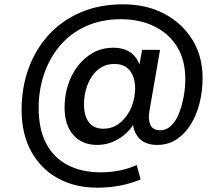

<svg xmlns="http://www.w3.org/2000/svg" viewBox="-20 -665 1037 889"><path d="M430 204Q327 204 248 160.5Q169 117 124.5 36Q80 -45 80 -156Q80 -259 112 -347.5Q144 -436 205 -503Q266 -570 353 -607.5Q440 -645 550 -645Q658 -645 740.5 -601.5Q823 -558 870.5 -481.5Q918 -405 918 -304Q918 -245 904.5 -189.5Q891 -134 864 -90Q837 -46 798 -20Q759 6 708 6Q647 6 618 -32Q589 -70 596 -131L599 -164L617 -126Q593 -66 541.5 -30Q490 6 430 6Q360 6 319.5 -40Q279 -86 279 -168Q279 -221 294.5 -270.5Q310 -320 340 -359Q370 -398 411.5 -421Q453 -444 505 -444Q562 -444 595.5 -413Q629 -382 636 -321L615 -308L638 -434H721L672 -152Q665 -113 676 -87.5Q687 -62 722 -62Q751 -62 773 -83.5Q795 -105 809 -140.5Q823 -176 830.5 -218Q838 -260 838 -299Q838 -386 800.5 -447.5Q763 -509 695.5 -542.5Q628 -576 540 -576Q450 -576 379 -544Q308 -512 259 -455Q210 -398 184.5 -323.5Q159 -249 159 -165Q159 -68 193.5 -1.5Q228 65 293 99Q358 133 447 133Q491 133 533.5 124.5Q576 116 613 99L631 166Q585 185 535 194.5Q485 204 430 204ZM459 -69Q497 -69 528 -90.5Q559 -112 580 -151Q601 -190 605 -240Q608 -276 598.5 -305.5Q589 -335 567 -352Q545 -369 510 -369Q476 -369 449.5 -353.5Q423 -338 405 -310.5Q387 -283 378 -250Q369 -217 369 -181Q369 -129 391.5 -99Q414 -69 459 -69Z"/></svg>

Font: DM Sans 9pt Medium
Style: Regular
Weight: 500
Version: Version 4.004;gftools[0.9.30]